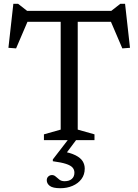

<svg xmlns="http://www.w3.org/2000/svg" viewBox="-20 -740 731 1014"><path d="M300.5 -651.5H390.5V-55.5L479 -30.5V0H212V-30.5L300.5 -55.5ZM600.5 -625H90.5L130.5 -637.5L65 -484.5L24.5 -487.5L50.5 -720H75.5L135.5 -673L85.5 -682.5H605.5L555.5 -673L615.5 -720H640.5L666.5 -487.5L626 -484.5L560.5 -637.5ZM299 254Q259 254 243 241.8Q227 229.5 227 212Q227 199.5 235.2 192Q243.5 184.5 254.5 184.5Q265.5 184.5 274.2 192.5Q283 200.5 293.8 208.8Q304.5 217 321 217Q345.5 217 359.2 205Q373 193 373 172Q373 156 363 144.8Q353 133.5 328.5 125.5Q304 117.5 259 111.5V102L353.5 -20.5H397L305.5 102L303 58Q352 66.5 379 80.2Q406 94 416.8 111.8Q427.5 129.5 427.5 150.5Q427.5 182.5 410 205.8Q392.5 229 363.2 241.5Q334 254 299 254Z"/></svg>

Font: Newsreader
Style: Regular
Weight: 400
Designer: Hugues Gentile
Foundry: Production Type
Version: Version 1.003